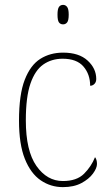

<svg xmlns="http://www.w3.org/2000/svg" viewBox="-20 -758 451 788"><path d="M238 10Q188 10 147 -18Q106 -46 82 -106Q58 -166 58 -263Q58 -370 81.5 -430.5Q105 -491 145.5 -516.5Q186 -542 239 -542Q304 -542 339.5 -509.5Q375 -477 375 -434Q375 -421 367.5 -413.5Q360 -406 350 -406Q350 -453 322.5 -485Q295 -517 237 -517Q192 -517 158 -493.5Q124 -470 105 -415Q86 -360 86 -264Q86 -139 129.5 -77Q173 -15 238 -15Q295 -15 325 -45Q355 -75 370 -113Q378 -103 378 -85Q378 -68 361.5 -45.5Q345 -23 314 -6.5Q283 10 238 10ZM239 -658Q228 -658 222 -666Q216 -674 216 -698Q216 -721 222 -729.5Q228 -738 239 -738Q249 -738 255.5 -729.5Q262 -721 262 -698Q262 -674 255.5 -666Q249 -658 239 -658Z"/></svg>

Font: Noto Serif Georgian SemiCondensed Thin
Style: Regular
Weight: 100
Width: 4
Designer: Monotype Design Team, Akaki Razmadze
Foundry: Google LLC
Version: Version 2.003; ttfautohint (v1.8.4.7-5d5b)